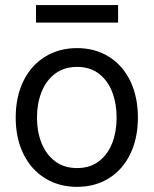

<svg xmlns="http://www.w3.org/2000/svg" viewBox="-20 -727 607 758"><path d="M157.7 -23.4C194.5 -0.7 236.7 10.7 284.2 10.7C331.7 10.7 373.7 -0.7 410.2 -23.4C446.6 -46.2 474.8 -78.3 494.6 -119.6C514.5 -161 524.4 -208.7 524.4 -262.7C524.4 -317.4 514.5 -365.4 494.6 -406.7C474.8 -448.1 446.6 -480.1 410.2 -502.9C373.7 -525.7 331.7 -537.1 284.2 -537.1C236.7 -537.1 194.5 -525.7 157.7 -502.9C120.9 -480.1 92.4 -448.1 72.3 -406.7C52.1 -365.4 42 -317.4 42 -262.7C42 -208.7 52.1 -161 72.3 -119.6C92.4 -78.3 120.9 -46.2 157.7 -23.4ZM371.1 -90.8C347.7 -72.6 318.7 -63.5 284.2 -63.5C249.7 -63.5 220.5 -72.6 196.8 -90.8C173 -109 155.3 -133.1 143.6 -163.1C131.8 -193 126 -226.2 126 -262.7C126 -299.2 131.8 -332.5 143.6 -362.8C155.3 -393.1 173 -417.3 196.8 -435.5C220.5 -453.8 249.7 -462.9 284.2 -462.9C318.7 -462.9 347.7 -453.8 371.1 -435.5C394.5 -417.3 411.9 -393.1 423.3 -362.8C434.7 -332.5 440.4 -299.2 440.4 -262.7C440.4 -226.2 434.7 -193 423.3 -163.1C411.9 -133.1 394.5 -109 371.1 -90.8ZM446.3 -637.7V-707H122.1V-637.7Z"/></svg>

Font: Pretendard Variable
Style: Regular
Weight: 400
Designer: Base glyphs from Inter by Rasmus Andersson; Hangeul glyphs from Noto Sans CJK(Source Han Sans) by Jang Soo-young and Kan
Foundry: Kil Hyung-jin
Version: Version 1.309;Glyphs 3.2 (3225)